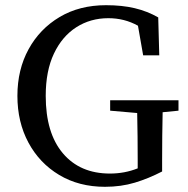

<svg xmlns="http://www.w3.org/2000/svg" viewBox="-20 -704 722 739"><path d="M384 15Q284 15 208 -30.5Q132 -76 89.5 -155Q47 -234 47 -335Q47 -436 90 -514.5Q133 -593 209.5 -638.5Q286 -684 388 -684Q450 -684 498.5 -672.5Q547 -661 589 -637L593 -491H531L511 -605Q459 -634 397 -634Q328 -634 273.5 -599Q219 -564 187.5 -497.5Q156 -431 156 -335Q156 -192 222 -114Q288 -36 403 -36Q460 -36 510 -56V-88Q510 -133 509.5 -178.5Q509 -224 508 -269L404 -278V-318H667V-278L606 -272Q605 -227 604.5 -181Q604 -135 604 -88V-44Q552 -17 499 -1Q446 15 384 15Z"/></svg>

Font: Source Serif Pro
Style: Regular
Weight: 400
Designer: Frank Grießhammer
Foundry: Adobe Systems Incorporated
Version: Version 3.001;hotconv 1.0.111;makeotfexe 2.5.65597